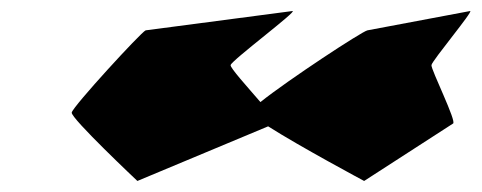

<svg xmlns="http://www.w3.org/2000/svg" viewBox="-20 -514 873 348"><path d="M110 -310C108 -300 229 -186 229 -186L466 -285C524 -248 640 -186 640 -186L801 -290C809 -292 761 -388 762 -396C763 -404 840 -496 832 -494L646 -459C636 -457 502 -369 452 -329C428 -357 397 -391 398 -396C399 -404 522 -496 510 -494L244 -459C236 -456 112 -321 110 -310Z"/></svg>

Font: Ampere
Style: SCUltExtIta
Weight: 400
Version: Version 1